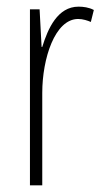

<svg xmlns="http://www.w3.org/2000/svg" viewBox="-20 -557 311 577"><path d="M216 -537C153 -537 124 -471 107 -416H105L99 -529H70V0H107V-278C107 -381 145 -500 215 -500C229 -500 244 -495 253 -491L262 -527C247 -535 230 -537 216 -537Z"/></svg>

Font: Noto Sans Kannada ExtraCondensed ExtraLight
Style: Regular
Weight: 200
Width: 2
Designer: Jelle Bosma - Monotype Design Team
Foundry: Monotype Imaging Inc.
Version: Version 2.005